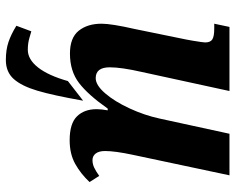

<svg xmlns="http://www.w3.org/2000/svg" viewBox="-94 -482 804 656"><g transform="rotate(90 308.0 -154.0)"><path d="M353 -82Q353 -98 357 -120H351Q304 -53 263.5 -22Q223 9 163 9Q109 9 85 -21Q61 -51 61 -99Q61 -133 79 -212L115 -388L119 -410Q125 -446 125 -453Q125 -471 114.5 -477.5Q104 -484 78 -484H61L72 -536H291L226 -237Q210 -167 210 -127Q210 -79 247 -79Q271 -79 299 -111.5Q327 -144 350.5 -195Q374 -246 385 -297L437 -536H579L509 -206Q496 -145 496 -111Q496 -90 504.5 -79Q513 -68 527 -68Q540 -68 552 -73.5Q564 -79 581 -91L602 -58Q574 -28 540 -9Q506 10 459 10Q402 10 377.5 -15Q353 -40 353 -82ZM68 192 87 141Q91 142 109.5 147.5Q128 153 150 153Q183 153 210.5 118Q238 83 257 16L324 -36Q306 66 290 120Q274 174 250 201Q226 228 185 228Q150 228 123.5 219Q97 210 68 192Z"/></g></svg>

Font: Noto Serif Narrow
Style: Bold Italic
Weight: 700
Width: 4
Italic angle: -12°
Designer: Monotype Design Team
Foundry: Monotype Imaging Inc.
Version: Version 1.001